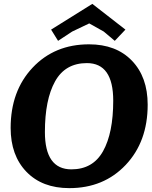

<svg xmlns="http://www.w3.org/2000/svg" viewBox="-20 -953 787 992"><path d="M743 -412Q743 -221 629.5 -101Q516 19 338 19Q198 19 116.5 -65.5Q35 -150 35 -292Q35 -483 148.5 -603.5Q262 -724 440 -724Q580 -724 661.5 -639.5Q743 -555 743 -412ZM212 -271Q212 -78 349 -78Q460 -78 512.5 -172Q565 -266 565 -433Q565 -627 429 -627Q317 -627 264.5 -532.5Q212 -438 212 -271ZM457 -933 628 -800 573 -742 516 -790 441 -832 353 -790 280 -742 244 -800Z"/></svg>

Font: Andada
Style: Bold Italic
Weight: 700
Italic angle: -8.29999°
Designer: Carolina Giovagnoli
Foundry: Carolina Giovagnoli
Version: Version 1.003